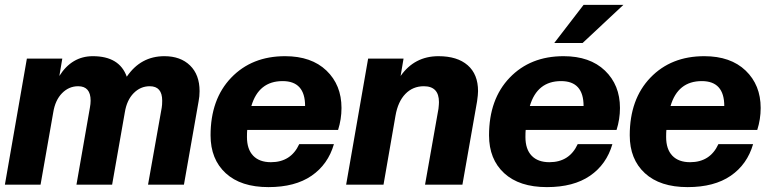

<svg xmlns="http://www.w3.org/2000/svg" viewBox="-21 -756 3154 786"><path d="M732 0H585L641 -315Q643 -326 643 -344Q643 -403 592 -403Q554 -403 526 -374.5Q498 -346 490 -296L438 0H292L347 -315Q350 -331 350 -344Q350 -403 299 -403Q261 -403 233 -374.5Q205 -346 197 -296L145 0H-1L89 -516H234L222 -445Q273 -526 359 -526Q468 -526 498 -442Q555 -526 652 -526Q718 -526 757 -488Q796 -450 796 -383Q796 -361 792 -341Z M1078 10Q965 10 903 -47Q841 -104 841 -202Q841 -350 925.5 -438Q1010 -526 1146 -526Q1254 -526 1315.5 -467Q1377 -408 1377 -314Q1377 -268 1363 -224H991Q990 -214 990 -195Q990 -145 1015.5 -118.5Q1041 -92 1088 -92Q1170 -92 1204 -166H1346Q1322 -83 1254.5 -36.5Q1187 10 1078 10ZM1136 -424Q1038 -424 1008 -322H1228Q1228 -424 1136 -424Z M1872 0H1719L1774 -311Q1776 -329 1776 -338Q1776 -403 1714 -403Q1669 -403 1638.5 -371.5Q1608 -340 1598 -282L1549 0H1396L1486 -516H1631L1619 -445Q1676 -526 1774 -526Q1851 -526 1893.5 -489Q1936 -452 1936 -383Q1936 -369 1932 -341Z M2218 10Q2105 10 2043 -47Q1981 -104 1981 -202Q1981 -350 2065.5 -438Q2150 -526 2286 -526Q2394 -526 2455.5 -467Q2517 -408 2517 -314Q2517 -268 2503 -224H2131Q2130 -214 2130 -195Q2130 -145 2155.5 -118.5Q2181 -92 2228 -92Q2310 -92 2344 -166H2486Q2462 -83 2394.5 -36.5Q2327 10 2218 10ZM2276 -424Q2178 -424 2148 -322H2368Q2368 -424 2276 -424ZM2364 -580H2248L2368 -736H2531Z M2794 10Q2681 10 2619 -47Q2557 -104 2557 -202Q2557 -350 2641.5 -438Q2726 -526 2862 -526Q2970 -526 3031.5 -467Q3093 -408 3093 -314Q3093 -268 3079 -224H2707Q2706 -214 2706 -195Q2706 -145 2731.5 -118.5Q2757 -92 2804 -92Q2886 -92 2920 -166H3062Q3038 -83 2970.5 -36.5Q2903 10 2794 10ZM2852 -424Q2754 -424 2724 -322H2944Q2944 -424 2852 -424Z"/></svg>

Font: Creato Display ExtraBold
Style: Italic
Weight: 800
Italic angle: -10°
Version: Version 1.000